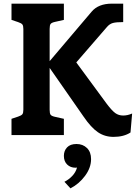

<svg xmlns="http://www.w3.org/2000/svg" viewBox="-20 -740 744 1052"><path d="M704 -118 695 -14Q658 10 602 10Q554 10 516.5 -15.5Q479 -41 438 -101L252 -368V-138Q252 -118 257.5 -111Q263 -104 281 -100L330 -89V0H43V-89L79 -101Q97 -107 102.5 -114Q108 -121 108 -139V-581Q108 -599 102.5 -606Q97 -613 79 -619L43 -631V-720H330V-631L281 -620Q263 -616 257.5 -609Q252 -602 252 -582V-405L482 -676Q519 -720 593 -720H655V-619Q617 -619 598.5 -614Q580 -609 565 -591L398 -398L565 -171Q593 -134 611.5 -120.5Q630 -107 655 -107Q679 -107 704 -118ZM479 132Q479 179 446 223.5Q413 268 366 292L333 256Q357 244 376 224Q395 204 402 178Q399 179 394 179Q366 179 348 161.5Q330 144 330 114Q330 86 347.5 67.5Q365 49 399 49Q434 49 456.5 71Q479 93 479 132Z"/></svg>

Font: Enriqueta
Style: Bold
Weight: 700
Designer: Viviana Monsalve, Gustavo Ibarra
Foundry: 72Puntos
Version: Version 2.000